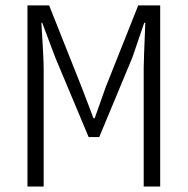

<svg xmlns="http://www.w3.org/2000/svg" viewBox="-20 -680 684 700"><path d="M80.1 0V-660.2H159.2L277.8 -361.8L320.8 -249H325.2L365.2 -361.8L483.9 -660.2H564V0H503.9V-430.2Q503.9 -459.5 509.8 -597.2H505.9L462.9 -471.2L341.8 -180.2H303.2L181.2 -471.2L133.8 -597.2H130.9Q139.2 -467.3 139.2 -430.2V0Z"/></svg>

Font: Office Code Pro Light
Style: Regular
Weight: 300
Designer: Nathan Rutzky & Paul D. Hunt
Foundry: Adobe Systems Incorporated
Version: Version 1.004;PS 001.004;hotconv 1.0.70;makeotf.lib2.5.58329